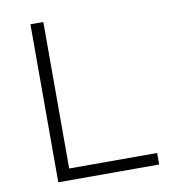

<svg xmlns="http://www.w3.org/2000/svg" viewBox="-78 -754 728 821"><g transform="rotate(-10 285.5 -343.0)"><path d="M109 0V-686H165V-50H547V0Z"/></g></svg>

Font: Archivo SemiExpanded Thin
Style: Regular
Weight: 250
Width: 6
Designer: Hector Gatti
Foundry: Omnibus-Type
Version: Version 2.001